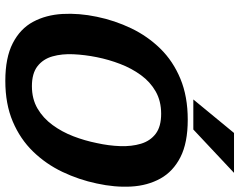

<svg xmlns="http://www.w3.org/2000/svg" viewBox="-109 -781 900 722"><g transform="rotate(90 341.0 -420.0)"><path d="M284 10Q197 10 142.5 -18Q88 -46 62 -94.5Q36 -143 32.5 -205Q29 -267 43 -334Q57 -402 86.5 -463.5Q116 -525 163 -573Q210 -621 276.5 -648.5Q343 -676 430 -676Q517 -676 571 -648.5Q625 -621 651.5 -573Q678 -525 681.5 -463.5Q685 -402 670 -334Q656 -267 626.5 -205Q597 -143 550 -94.5Q503 -46 437 -18Q371 10 284 10ZM304 -90Q352 -90 388 -111Q424 -132 450 -167.5Q476 -203 492.5 -246Q509 -289 518 -334Q528 -379 529.5 -422Q531 -465 520.5 -500Q510 -535 483 -555.5Q456 -576 408 -576Q360 -576 324 -555.5Q288 -535 262.5 -500Q237 -465 220.5 -422Q204 -379 195 -334Q186 -289 184 -246Q182 -203 192 -167.5Q202 -132 229 -111Q256 -90 304 -90ZM630 -850 467 -697H354L480 -850Z"/></g></svg>

Font: Epunda Sans
Style: Bold Italic
Weight: 700
Italic angle: -12.0243°
Designer: Simon Atzbach
Foundry: typofactur
Version: Version 2.204; ttfautohint (v1.8.4.7-5d5b)